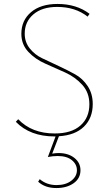

<svg xmlns="http://www.w3.org/2000/svg" viewBox="-20 -683 555 971"><path d="M449 -157Q449 -86 404.5 -42.5Q360 1 278 6L244 94Q261 91 276 91Q325 91 356 115.5Q387 140 387 178Q387 219 352.5 243.5Q318 268 265 268Q208 268 173 236L181 223Q216 253 266 253Q312 253 340.5 231Q369 209 369 178Q369 148 343.5 127Q318 106 272 106Q247 106 222 111L261 7H256Q132 7 60 -67L72 -80Q141 -8 257 -8Q341 -8 386.5 -48Q432 -88 432 -156Q432 -214 396.5 -253.5Q361 -293 310.5 -316Q260 -339 209.5 -361Q159 -383 123.5 -420.5Q88 -458 88 -512Q88 -580 137 -621.5Q186 -663 271 -663Q367 -663 433 -613L423 -599Q361 -648 269 -648Q193 -648 149 -610.5Q105 -573 105 -513Q105 -470 130.5 -438Q156 -406 194 -388Q232 -370 277 -349Q322 -328 360 -307Q398 -286 423.5 -247.5Q449 -209 449 -157Z"/></svg>

Font: EauTestSC Thin
Style: Regular
Weight: 250
Designer: Christian Thalmann (Catharsis Fonts)
Version: Version 0.001;PS 000.001;hotconv 1.0.88;makeotf.lib2.5.64775